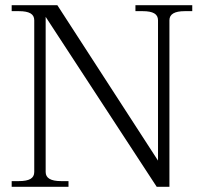

<svg xmlns="http://www.w3.org/2000/svg" viewBox="-20 -720 786 740"><path d="M25 -22H53Q83 -22 97.5 -30.5Q112 -39 112 -57V-642Q112 -660 97.5 -668.5Q83 -677 53 -677H25V-700H201L589 -101V-642Q589 -660 574.5 -668.5Q560 -677 530 -677H502V-700H721V-677H692Q633 -677 633 -642V0H584L156 -655V-57Q156 -22 215 -22H244V0H25Z"/></svg>

Font: Taviraj Light
Style: Regular
Weight: 300
Designer: Katatrad Team
Foundry: CadsonDemak
Version: Version 1.001